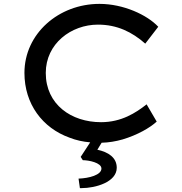

<svg xmlns="http://www.w3.org/2000/svg" viewBox="-20 -726 936 990"><path d="M392 244C395 244 398 244 401 244C472 244 582 213 582 139C582 86 538 58 482 46L504 10C541 9 577 3 612 -7C689 -30 753 -67 788 -99L736 -188C680 -144 606 -96 501 -96C348 -96 216 -187 216 -350C216 -501 347 -599 485 -599C584 -599 661 -561 729 -501L796 -588C739 -649 617 -706 493 -706C283 -706 106 -553 106 -350C106 -190 199 -66 339 -16C372 -3 408 5 445 8L396 83L407 100C438 100 503 113 503 143C503 176 440 193 385 195Z"/></svg>

Font: Lexend Peta
Style: Regular
Weight: 400
Designer: Bonnie Shaver-Troup, Thomas Jockin
Foundry: Lexend
Version: Version 1.007